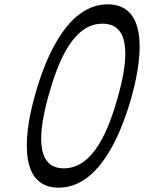

<svg xmlns="http://www.w3.org/2000/svg" viewBox="-20 -842 663 884"><path d="M587 -400C643 -604 652 -822 476 -822C301 -822 196 -604 140 -400C83 -196 74 22 250 22C426 22 530 -196 587 -400ZM203 -400C247 -558 316 -733 452 -733C588 -733 568 -558 524 -400C480 -242 410 -67 274 -67C138 -67 159 -242 203 -400Z"/></svg>

Font: Nupuram Condensed Oblique
Style: Regular
Weight: 400
Width: 3
Designer: Santhosh Thottingal (santhosh.thottingal@gmail.com)
Foundry: SMC
Version: Version 1.000